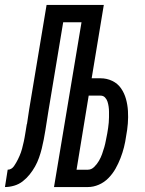

<svg xmlns="http://www.w3.org/2000/svg" viewBox="-64 -755 584 775"><path d="M-44 0 -33 -70Q-25 -70 -18.5 -74Q-12 -78 -7.5 -84.5Q-3 -91 1 -98Q5 -105 8.5 -112Q12 -119 15 -126Q18 -133 20.5 -140Q23 -147 25 -154.5Q27 -162 28.5 -169Q30 -176 32 -183.5Q34 -191 35 -198.5Q36 -206 37.5 -213Q39 -220 40 -228Q41 -234 42 -240.5Q43 -247 44 -253L45 -255Q47 -270 49.5 -285Q52 -300 54 -315L124 -735H355L306 -439H342Q367 -439 389 -428.5Q411 -418 424.5 -398.5Q438 -379 444.5 -355.5Q451 -332 452.5 -307Q454 -282 452 -256.5Q450 -231 445 -205Q445 -205 445 -205Q445 -205 445 -205Q442 -183 436.5 -161Q431 -139 422.5 -117Q414 -95 402.5 -74.5Q391 -54 374 -36.5Q357 -19 335 -9.5Q313 0 291 0H154L265 -665H191L131 -304Q128 -285 125 -266Q122 -247 119 -228Q116 -210 112.5 -191.5Q109 -173 104.5 -155Q100 -137 93.5 -118.5Q87 -100 77.5 -83Q68 -66 55.5 -50.5Q43 -35 27.5 -23Q12 -11 -7 -5.5Q-26 0 -44 0ZM291 -70Q305 -70 316.5 -81.5Q328 -93 335.5 -106Q343 -119 348 -133Q353 -147 357 -161Q361 -175 363.5 -189Q366 -203 369 -217Q371 -228 372.5 -239Q374 -250 375 -260.5Q376 -271 376 -282Q376 -293 376 -303.5Q376 -314 374.5 -324.5Q373 -335 370 -344.5Q367 -354 360 -361.5Q353 -369 342 -369H294L245 -70Z"/></svg>

Font: Iosevka SS04
Style: Italic
Weight: 400
Italic angle: -9°
Monospace: yes
Designer: Belleve Invis
Foundry: Belleve Invis
Version: Version 19.0.0; ttfautohint (v1.8.4)